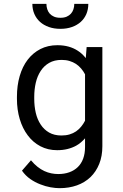

<svg xmlns="http://www.w3.org/2000/svg" viewBox="-20 -774 640 1002"><path d="M68.4 -268.6V-258.3Q68.4 -201.7 83 -152.6Q97.7 -103.5 125 -67.4Q151.9 -31.2 190.9 -10.7Q230 9.8 278.3 9.8Q307.1 9.8 332 3.7Q356.9 -2.4 377.4 -13.7Q390.6 -21 402.1 -30.8Q413.6 -40.5 423.8 -52.2V-6.8Q423.8 27.3 414.1 53.7Q404.3 80.1 386.2 97.7Q367.7 115.7 341.8 125Q315.9 134.3 283.7 134.3Q265.6 134.3 247.6 130.6Q229.5 127 211.4 118.7Q193.4 110.4 175.8 96.4Q158.2 82.5 141.6 62.5L94.7 116.7Q112.8 142.6 137.9 160.2Q163.1 177.7 190.4 188Q217.3 198.7 243.7 203.4Q270 208 290.5 208Q340.3 208 381.3 193.4Q422.4 178.7 452.1 150.4Q481.4 122.1 497.8 81.5Q514.2 41 514.2 -11.2V-528.3H432.1L427.7 -470.7Q418.5 -482.4 408 -492.2Q397.5 -502 385.7 -509.3Q364.3 -523.4 337.6 -530.8Q311 -538.1 279.3 -538.1Q230 -538.1 190.9 -518.1Q151.9 -498 124.5 -462.4Q97.2 -426.8 82.8 -377.2Q68.4 -327.6 68.4 -268.6ZM158.7 -258.3V-268.6Q158.7 -307.1 166.7 -342Q174.8 -377 192.4 -403.8Q209.5 -430.2 236.6 -445.8Q263.7 -461.4 301.8 -461.4Q324.2 -461.4 342.8 -455.8Q361.3 -450.2 376.5 -440.4Q391.6 -430.2 403.3 -416.5Q415 -402.8 423.8 -386.2V-144Q415 -127 403.3 -112.8Q391.6 -98.6 377 -88.4Q361.8 -78.1 343 -72.5Q324.2 -66.9 300.8 -66.9Q263.2 -66.9 236.3 -82.3Q209.5 -97.7 192.4 -124Q174.8 -150.4 166.7 -185.1Q158.7 -219.7 158.7 -258.3ZM440.9 -753.9H367.7Q367.7 -739.3 363.3 -725.8Q358.9 -712.4 350.1 -702.6Q341.3 -692.9 327.9 -687Q314.5 -681.2 295.4 -681.2Q275.9 -681.2 262.2 -687Q248.5 -692.9 239.7 -702.6Q231 -712.4 226.6 -725.8Q222.2 -739.3 222.2 -753.9H148.9Q148.9 -725.1 159.4 -700.9Q169.9 -676.8 189 -659.7Q208 -642.6 234.9 -633.1Q261.7 -623.5 295.4 -623.5Q328.6 -623.5 355.5 -633.1Q382.3 -642.6 401.4 -659.7Q420.4 -676.8 430.7 -700.9Q440.9 -725.1 440.9 -753.9Z"/></svg>

Font: Roboto Mono
Style: Regular
Weight: 400
Monospace: yes
Designer: Google
Version: Version 3.000